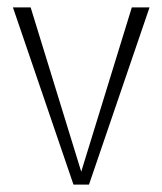

<svg xmlns="http://www.w3.org/2000/svg" viewBox="-20 -500 440 520"><path d="M179 0 15 -480H63L200 -35L337 -480H385L221 0Z"/></svg>

Font: Glametrix
Style: Light
Weight: 300
Designer: gluk
Foundry: gluk
Version: Version 0.40